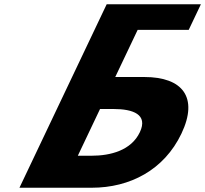

<svg xmlns="http://www.w3.org/2000/svg" viewBox="-20 -880 962 900"><path d="M71.2 0 423 -740 463.4 -825 480.1 -860H921.7L864.6 -740H625.3L520.2 -519H656.9C835.6 -519 911.4 -424 830.6 -254C749.3 -83 588.8 0 410.2 0ZM448.9 -369 344.8 -150H408.9C498.4 -150 595 -175 635.4 -260C675.4 -344 602.6 -369 513 -369Z"/></svg>

Font: Hussar
Style: BdSuprExtOblFive
Weight: 700
Foundry: Cannot Into Space Fonts
Version: Version 2.00